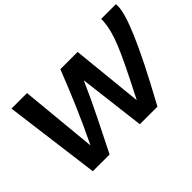

<svg xmlns="http://www.w3.org/2000/svg" viewBox="-117 -1010 1320 1320"><g transform="rotate(-45 543.5 -350.0)"><path d="M790 0H619L560 -486Q508 -368 447.5 -245.5Q387 -123 325 0H162L71 -700H222L276 -137Q338 -264 394 -394.5Q450 -525 500 -654H668L721 -132Q784 -255 826 -341Q868 -427 892.5 -487Q917 -547 928.5 -592Q940 -637 943 -678Q944 -690 943 -700H1086Q1087 -693 1087 -681Q1087 -649 1072 -596.5Q1057 -544 1023 -463.5Q989 -383 932 -269Q875 -155 790 0Z"/></g></svg>

Font: Georama Extended SemiBold
Style: Italic
Weight: 600
Width: 7
Italic angle: -9°
Designer: Jean-Baptiste Levee
Foundry: Production Type
Version: Version 1.000